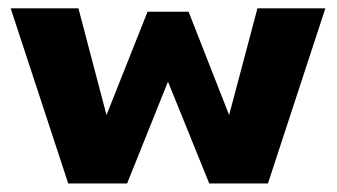

<svg xmlns="http://www.w3.org/2000/svg" viewBox="-20 -430 790 450"><path d="M373.7 -238.6 277.9 0H139.9L5 -410.5H163.8L229.6 -160.4L325.8 -402.5H422L517 -160.4L583.4 -410.5H742.6L608 0H470.4Z"/></svg>

Font: League Spartan Extralight
Style: Regular
Weight: 200
Foundry: The League of Moveable Type
Version: Version 2.300; ttfautohint (v1.8.3)